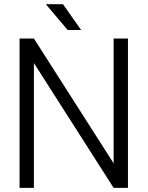

<svg xmlns="http://www.w3.org/2000/svg" viewBox="-20 -909 714 929"><path d="M144 -722.7 529.8 -118.7V-722.7H599.1V0H529.8L144 -604V0H74.7V-722.7ZM307.6 -763.7 201.7 -888.7H284.7L372.6 -763.7Z"/></svg>

Font: Giphurs Light
Style: Regular
Weight: 300
Version: Version 0.920; ttfautohint (v1.8.4.7-5d5b)